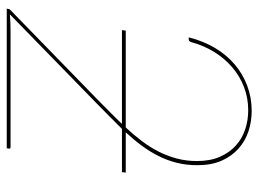

<svg xmlns="http://www.w3.org/2000/svg" viewBox="-116 -632 748 555"><g transform="rotate(90 257.5 -354.0)"><path d="M348 -344Q369.5 -367 387.2 -390.5Q405 -414 417.8 -439.2Q430.5 -464.5 437.8 -491.8Q445 -519 445 -550Q445 -588 432.8 -616Q420.5 -644 400.2 -662.2Q380 -680.5 353.5 -689.2Q327 -698 298.5 -698Q263 -698 231.5 -686Q200 -674 174.5 -652.2Q149 -630.5 130.2 -600.5Q111.5 -570.5 101.5 -534Q99.5 -526 93 -526H87.5Q98 -568 118 -601.8Q138 -635.5 165.8 -659Q193.5 -682.5 227.5 -695.2Q261.5 -708 300 -708Q330.5 -708 358.8 -698.8Q387 -689.5 408.8 -670.2Q430.5 -651 443.8 -621.5Q457 -592 457 -551Q457 -519 450 -491.2Q443 -463.5 430.2 -438.2Q417.5 -413 400.2 -389.8Q383 -366.5 362 -344H478.5L477 -333H352Q335 -315.5 316.8 -297.8Q298.5 -280 279.5 -261L21 -9Q31 -10 44 -10.5Q57 -11 73 -11H404.5Q410 -11 409 -6L408 0H4.5L5.5 -5Q5.5 -7.5 7.2 -9.2Q9 -11 10 -12L273 -268Q290 -285 306.2 -301Q322.5 -317 337.5 -333H66.5L68 -344Z"/></g></svg>

Font: Lato Hairline
Style: Italic
Weight: 100
Italic angle: -7°
Designer: Lukasz Dziedzic
Foundry: tyPoland Lukasz Dziedzic
Version: Version 2.007; 2014-02-27